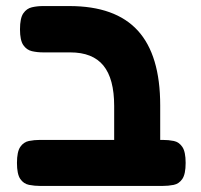

<svg xmlns="http://www.w3.org/2000/svg" viewBox="-20 -605 663 634"><path d="M113 9Q94 9 76 5.5Q58 2 47 -14Q36 -30 36 -67Q36 -104 47 -120Q58 -136 75.5 -139.5Q93 -143 112 -143H357V-255Q357 -345 321.5 -388.5Q286 -432 212 -432H123Q103 -432 85.5 -436Q68 -440 57 -456Q46 -472 46 -508Q46 -545 57 -561Q68 -577 85.5 -581Q103 -585 122 -585H209Q361 -585 435 -504Q509 -423 509 -257V-143H517Q537 -143 554 -139.5Q571 -136 582 -120Q593 -104 593 -67Q593 -30 582 -14Q571 2 553.5 5.5Q536 9 516 9Z"/></svg>

Font: Fredoka SemiBold
Style: Regular
Weight: 600
Designer: Ben Nathan
Foundry: Milena B. Brandão, Ben Nathan
Version: Version 2.001